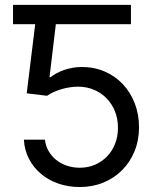

<svg xmlns="http://www.w3.org/2000/svg" viewBox="-20 -747 637 777"><path d="M302.6 9.9Q255.7 9.9 215.2 -4.4Q174.7 -18.8 144.7 -44.4Q114.7 -70 96.8 -105.1Q78.8 -140.3 76.7 -181.8H161.9Q164.4 -157.3 176.3 -136.4Q188.2 -115.4 206.9 -100.3Q225.5 -85.2 250 -76.7Q274.5 -68.2 302.6 -68.2Q336.3 -68.2 364.5 -80.4Q392.8 -92.7 413.5 -114.2Q434.3 -135.7 445.8 -165.3Q457.4 -195 457.4 -230.1Q457.4 -266 445.3 -296.2Q433.2 -326.3 411.9 -348.5Q390.6 -370.7 361.2 -383.3Q331.7 -396 296.9 -396.3Q280.2 -396.3 262.6 -393.6Q245 -391 228.3 -386Q211.6 -381 196.7 -374.3Q181.8 -367.5 170.5 -359.4L88.1 -369.3L122.5 -649.1H32.7V-727.3H509.9V-649.1H206L180.4 -434.7H184.7Q196 -443.5 210.2 -451.2Q224.4 -458.8 240.8 -464.3Q257.1 -469.8 274.9 -472.8Q292.6 -475.9 311.1 -475.9Q361.2 -475.9 403.6 -457.6Q446 -439.3 476.9 -406.6Q507.8 -373.9 525.2 -329.2Q542.6 -284.4 542.6 -231.5Q542.6 -179.3 524.5 -135.1Q506.4 -90.9 474.4 -58.6Q442.5 -26.3 398.4 -8.2Q354.4 9.9 302.6 9.9Z"/></svg>

Font: Fast_Sans
Style: Regular
Weight: 400
Designer: Rasmus Andersson
Foundry: rsms
Version: Version 3.018;git-588b23468